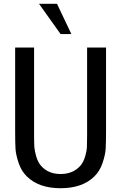

<svg xmlns="http://www.w3.org/2000/svg" viewBox="-20 -976 640 1014"><path d="M357 -796H300L186 -956H281ZM540 -278Q540 -220 538 -189Q536 -158 521.5 -115Q507 -72 478 -44Q415 18 300 18Q185 18 122 -44Q93 -72 78.5 -115Q64 -158 62 -189Q60 -220 60 -278V-725H160V-259Q160 -220 161.5 -199Q163 -178 171.5 -149Q180 -120 197 -100Q235 -57 300 -57Q365 -57 404 -100Q421 -120 429.5 -149Q438 -178 439 -199Q440 -220 440 -259V-725H540Z"/></svg>

Font: Edlo
Style: Regular
Weight: 400
Monospace: yes
Version: Version 0.01